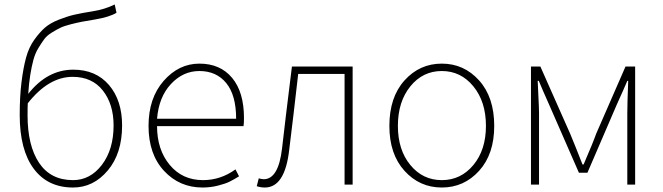

<svg xmlns="http://www.w3.org/2000/svg" viewBox="-20 -824 2959 857"><path d="M306 -20Q383 -20 435 -88.5Q487 -157 487 -264Q487 -359 439 -420Q391 -481 304 -481Q197 -481 104 -363Q103 -346 103 -310Q103 -174 154.5 -97Q206 -20 306 -20ZM492 -804 500 -767Q469 -748 404 -737Q367 -731 346 -727Q325 -723 295.5 -715.5Q266 -708 249.5 -700Q233 -692 211 -678.5Q189 -665 177 -648.5Q165 -632 151 -609Q137 -586 129 -556.5Q121 -527 115 -489Q109 -451 106 -405Q191 -513 307 -513Q408 -513 466.5 -444.5Q525 -376 525 -264Q525 -139 461 -63Q397 13 306 13Q193 13 130.5 -71Q68 -155 68 -311Q68 -393 76 -457.5Q84 -522 96.5 -567.5Q109 -613 133 -646.5Q157 -680 180.5 -700.5Q204 -721 242 -736Q280 -751 312.5 -758.5Q345 -766 396 -774Q447 -782 492 -804Z M884 13Q781 13 712 -61.5Q643 -136 643 -262Q643 -386 710.5 -463Q778 -540 870 -540Q963 -540 1016 -476.5Q1069 -413 1069 -297Q1069 -274 1067 -261H681Q681 -156 737.5 -88Q794 -20 886 -20Q965 -20 1031 -68L1047 -37Q1021 -21 1003.5 -12.5Q986 -4 953 4.5Q920 13 884 13ZM681 -294H1034Q1034 -399 990 -453Q946 -507 870 -507Q797 -507 743 -449Q689 -391 681 -294Z M1162 13Q1143 13 1126 7L1135 -28Q1149 -24 1157 -24Q1223 -24 1239 -162Q1251 -269 1283 -527H1554V0H1518V-494H1311Q1289 -300 1271 -156Q1252 13 1162 13Z M1718 -262Q1718 -390 1785.5 -465Q1853 -540 1952 -540Q2051 -540 2118.5 -465Q2186 -390 2186 -262Q2186 -136 2118.5 -61.5Q2051 13 1952 13Q1853 13 1785.5 -61.5Q1718 -136 1718 -262ZM2149 -262Q2149 -370 2093 -438.5Q2037 -507 1952 -507Q1867 -507 1811.5 -438.5Q1756 -370 1756 -262Q1756 -155 1811.5 -87.5Q1867 -20 1952 -20Q2037 -20 2093 -87.5Q2149 -155 2149 -262Z M2350 0V-527H2392L2525 -227Q2527 -222 2548.5 -169.5Q2570 -117 2580 -90H2585Q2629 -192 2641 -227L2772 -527H2815V0H2780V-318Q2780 -361 2784 -463H2780Q2763 -423 2733 -357L2602 -53H2564L2431 -357Q2401 -424 2385 -463H2380Q2380 -454 2383 -397.5Q2386 -341 2386 -318V0Z"/></svg>

Font: Noto Sans Korean Thin
Style: Regular
Weight: 250
Designer: Ryoko NISHIZUKA  (kana & ideographs); Paul D. Hunt (Latin, Greek & Cyrillic); Wenlong ZHANG  (bopomofo); Sandoll Communi
Foundry: Adobe Systems Incorporated
Version: Version 1.0001;PS 1;hotconv 1.0.78;makeotf.lib2.5.61930